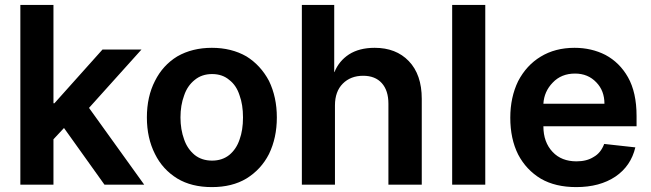

<svg xmlns="http://www.w3.org/2000/svg" viewBox="-20 -750 2655 783"><path d="M198 -730V-329H202L398 -548H557L343 -310L568 3H406L241 -228L198 -182V3H63V-730Z M703 -22Q643 -59 612 -122Q579 -187 579 -271Q579 -356 612 -420Q644 -484 703 -520Q764 -555 844 -555Q924 -555 985 -520Q1043 -484 1077 -420Q1109 -354 1109 -271Q1109 -188 1077 -122Q1045 -59 985 -22Q927 13 844 13Q761 13 703 -22ZM915 -118Q944 -142 957 -181Q971 -219 971 -271Q971 -323 957 -361Q944 -402 915 -424Q887 -448 845 -448Q803 -448 774 -424Q744 -400 731 -361Q716 -321 716 -271Q716 -222 731 -181Q744 -143 774 -118Q803 -95 845 -95Q886 -95 915 -118Z M1211 3V-730H1343V-456H1344Q1362 -501 1403 -528Q1445 -555 1508 -555Q1595 -555 1647 -501Q1700 -446 1700 -347V3H1564V-327Q1564 -381 1537 -411Q1510 -441 1461 -441Q1410 -441 1378 -409Q1346 -377 1346 -320V3Z M1824 3V-730H1959V3Z M2186 -21Q2126 -57 2093 -120Q2061 -184 2061 -270Q2061 -353 2093 -419Q2127 -484 2185 -519Q2244 -555 2323 -555Q2392 -555 2449 -526Q2507 -495 2541 -435Q2576 -373 2576 -277V-235H2196Q2196 -170 2234 -130Q2270 -92 2331 -92Q2373 -92 2401 -110Q2430 -126 2444 -163L2571 -149Q2553 -73 2490 -30Q2426 13 2330 13Q2245 13 2186 -21ZM2445 -327Q2445 -380 2412 -414Q2378 -450 2325 -450Q2269 -450 2234 -413Q2199 -377 2196 -327Z"/></svg>

Font: Sinter Bold
Style: Regular
Weight: 700
Foundry: Adobe & rsms
Version: Version 1.000